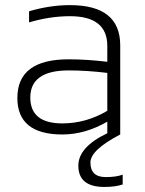

<svg xmlns="http://www.w3.org/2000/svg" viewBox="-20 -533 575 761"><path d="M252 -253.9Q100.1 -253.9 100.1 -146.5Q100.1 -43.9 227.1 -43.9Q320.8 -43.9 405.3 -93.8V-244.1Q323.7 -253.9 252 -253.9ZM405.3 -4.9V-50.8Q317.4 0 227.1 0Q48.8 0 48.8 -145Q48.8 -297.9 252 -297.9Q323.7 -297.9 405.3 -288.1V-351.1Q405.3 -468.8 257.3 -468.8Q178.2 -468.8 95.2 -444.3V-488.3Q178.2 -512.7 257.3 -512.7Q456.5 -512.7 456.5 -353.5V0Q338.4 61.5 338.4 111.3Q338.4 168.9 399.4 168.9Q440.9 168.9 466.3 159.2V198.2Q436.5 208 393.6 208Q290.5 208 290.5 123.5Q290.5 49.8 405.3 -4.9Z"/></svg>

Font: Voltera Light
Style: Light
Weight: 300
Designer: Bernd Montag
Version: Version 1.301